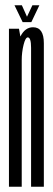

<svg xmlns="http://www.w3.org/2000/svg" viewBox="-20 -709 200 729"><path d="M14 0H62.5V-541.5L52 -600H14ZM98 0H146.5V-390Q146.5 -484 146.5 -544.8Q146.5 -605.5 105.5 -605.5Q75.5 -605.5 58 -571.5Q40.5 -537.5 40.5 -493.5L62.5 -480.5Q62.5 -510.5 69.5 -538.8Q76.5 -567 85.5 -567Q98 -567 98 -527.5Q98 -488 98 -397ZM66 -625H99L129.5 -689H103L82.5 -645.5L63 -689H35Z"/></svg>

Font: Anybody UltraCondensed Light
Style: Regular
Weight: 300
Width: 1
Version: Version 1.113;gftools[0.9.25]